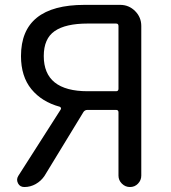

<svg xmlns="http://www.w3.org/2000/svg" viewBox="-20 -753 688 773"><path d="M447.3 -385.7Q457 -385.7 457 -395.5V-648.4Q457 -658.2 447.3 -658.2H333Q244.1 -658.2 200.2 -627.9Q156.2 -597.7 156.2 -527.3Q156.2 -385.7 333 -385.7ZM320.3 -733.4H463.9Q499 -733.4 523.9 -708.5Q548.8 -683.6 548.8 -648.4V-45.9Q548.8 -27.3 535.6 -13.7Q522.5 0 503.4 0Q484.4 0 470.7 -13.7Q457 -27.3 457 -45.9V-300.8Q457 -310.5 447.3 -310.5H332Q322.3 -310.5 316.4 -302.7L159.2 -44.9Q145.5 -24.4 124 -12.2Q102.5 0 78.1 0Q60.5 0 52.7 -14.6Q48.8 -22.5 48.8 -29.3Q48.8 -37.1 53.7 -44.9L224.6 -312.5Q226.6 -315.4 225.1 -318.8Q223.6 -322.3 220.7 -323.2Q148.4 -342.8 106.4 -394Q64.5 -445.3 64.5 -527.3Q64.5 -733.4 320.3 -733.4Z"/></svg>

Font: irohamaru Regular
Style: Regular
Weight: 400
Designer: [Source Han Sans]
Ryoko NISHIZUKA  (kana & ideographs); Paul D. Hunt (Latin, Greek & Cyrillic); Wenlong ZHANG  (bopomofo
Version: Version 1.00